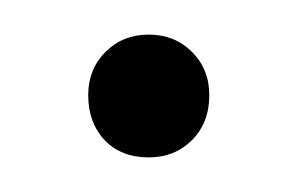

<svg xmlns="http://www.w3.org/2000/svg" viewBox="-20 -378 172 111"><path d="M31 -323Q31 -338 41 -348Q51 -358 66 -358Q81 -358 91 -348Q101 -338 101 -323Q101 -307 91 -297Q81 -287 66 -287Q50 -287 40.5 -297Q31 -307 31 -323Z"/></svg>

Font: Moniqa SemBd Narrow Display
Style: Regular
Weight: 600
Width: 4
Designer: Rajesh Rajput
Foundry: Rajesh Rajput
Version: Version 1.000